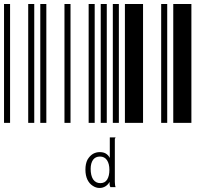

<svg xmlns="http://www.w3.org/2000/svg" viewBox="-20 -610 1000 953"><path d="M0 0V-590H30V0ZM120 0V-590H150V0ZM180 0V-590H210V0ZM300 0V-590H330V0ZM420 0V-590H450V0ZM480 0V-590H510V0ZM540 0V-590H570V0ZM600 0V-590H690V0ZM780 0V-590H810V0ZM840 0V-590H930V0ZM474 323Q456 323 440 312Q424 302 414 282Q404 261 404 232Q404 203 414 183Q425 164 441 154Q457 145 475 145Q493 145 505 152Q518 160 525 174V72H553V74Q551 77 550 79Q550 82 550 88V293Q550 302 551 307Q551 313 554 319H528Q525 313 524 307Q524 302 524 293Q516 307 503 315Q490 323 474 323ZM478 299Q501 299 512 281Q523 263 523 233Q523 203 511 185Q499 167 476 167Q454 167 442 183Q430 200 430 228Q430 261 442 280Q455 299 478 299Z"/></svg>

Font: Libre Barcode 39 Extended Text
Style: Regular
Weight: 400
Version: Version 1.005; ttfautohint (v1.8.3)